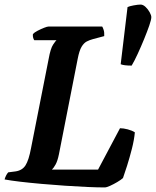

<svg xmlns="http://www.w3.org/2000/svg" viewBox="-31 -820 682 840"><path d="M427 0Q396 0 350.5 -2Q305 -4 253.5 -7.5Q202 -11 151 -15.5Q100 -20 57.5 -25Q15 -30 -11 -35Q-5 -55 5 -66L36 -70Q66 -74 80.5 -96.5Q95 -119 105 -173L182 -563Q190 -608 201.5 -625Q213 -642 216 -644H119Q116 -648 114 -655Q112 -662 113 -671Q119 -678 133.5 -685.5Q148 -693 162 -698.5Q176 -704 182 -704H416Q419 -700 422.5 -689Q426 -678 425 -662L376 -649Q361 -645 348.5 -638.5Q336 -632 326 -615.5Q316 -599 309 -563L227 -146Q221 -116 212 -100Q203 -84 196 -78H398L494 -259Q509 -259 528 -254Q547 -249 559 -241Q556 -208 546 -169Q536 -130 525 -95Q514 -60 507 -41Q498 -33 482 -23.5Q466 -14 450.5 -7Q435 0 427 0ZM545 -533Q528 -533 516 -534.5Q504 -536 497 -539L527 -789Q535 -793 554 -796.5Q573 -800 584 -800Q595 -800 606 -789.5Q617 -779 624 -766Q631 -753 631 -745Q631 -734 622 -708Q613 -682 599.5 -649Q586 -616 571.5 -584.5Q557 -553 545 -533Z"/></svg>

Font: Texturina
Style: Bold Italic
Weight: 700
Italic angle: -11°
Designer: Guillermo Torres Carreño
Foundry: Omnibus-Type
Version: Version 1.002; ttfautohint (v1.8.3)